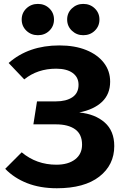

<svg xmlns="http://www.w3.org/2000/svg" viewBox="-20 -966 655 1003"><path d="M290.3 -728.7Q370.8 -728.7 430.3 -704.6Q489.7 -680.5 522.6 -637.9Q555.4 -595.4 555.4 -539.5Q555.4 -474.4 513.1 -434.1Q470.8 -393.8 393.8 -378.5Q476.9 -370.3 526.9 -326.2Q576.9 -282.1 576.9 -203.1Q576.9 -104.1 498.7 -43.3Q420.5 17.4 276.9 17.4Q189.7 17.4 121.8 -9.2Q53.8 -35.9 7.2 -84.1L93.3 -170.3Q170.8 -105.6 274.4 -105.6Q336.4 -105.6 372.6 -133.6Q408.7 -161.5 408.7 -210.3Q408.7 -264.6 372.6 -290.5Q336.4 -316.4 272.3 -316.4H154.4L173.3 -436.4H272.3Q325.6 -436.4 357.9 -457.9Q390.3 -479.5 390.3 -523.1Q390.3 -562.6 359.5 -584.9Q328.7 -607.2 273.3 -607.2Q175.9 -607.2 106.7 -551.3L25.1 -636.9Q129.2 -728.7 290.3 -728.7ZM177.9 -782.1Q142.6 -782.1 117.9 -805.6Q93.3 -829.2 93.3 -864.1Q93.3 -898.5 117.9 -922.1Q142.6 -945.6 177.9 -945.6Q213.8 -945.6 237.9 -922.1Q262.1 -898.5 262.1 -864.1Q262.1 -829.2 237.9 -805.6Q213.8 -782.1 177.9 -782.1ZM414.9 -782.1Q380.5 -782.1 355.6 -805.6Q330.8 -829.2 330.8 -864.1Q330.8 -898.5 355.6 -922.1Q380.5 -945.6 414.9 -945.6Q450.8 -945.6 475.1 -922.1Q499.5 -898.5 499.5 -864.1Q499.5 -829.2 475.1 -805.6Q450.8 -782.1 414.9 -782.1Z"/></svg>

Font: Fira Code
Style: Bold
Weight: 700
Monospace: yes
Designer: Carrois Corporate, Edenspiekermann AG, Nikita Prokopov
Foundry: Carrois Corporate, Edenspiekermann AG, Nikita Prokopov
Version: Version 6.000; ttfautohint (v1.8.2) -l 8 -r 50 -G 200 -x 14 